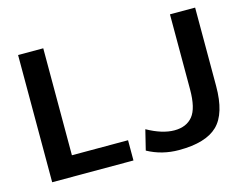

<svg xmlns="http://www.w3.org/2000/svg" viewBox="-100 -893 1365 1065"><g transform="rotate(-15 582.0 -360.0)"><path d="M79.1 0V-730.5H223.6V-116.2H545.9V0ZM626 -35.2 654.3 -150.4Q740.2 -102.5 809.6 -102.5Q878.9 -102.5 915 -147Q951.2 -191.4 951.2 -299.8V-730.5H1095.7V-280.3Q1095.7 -122.1 1027.8 -56.2Q960 9.8 805.7 9.8Q708 9.8 626 -35.2Z"/></g></svg>

Font: GenEi M Gothic v2 Bold
Style: Regular
Weight: 700
Version: Version 2.0